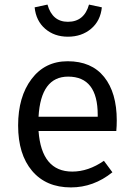

<svg xmlns="http://www.w3.org/2000/svg" viewBox="-20 -805 587 837"><path d="M406 -296V-304Q406 -471 277 -471Q158 -471 148 -296ZM489 -280Q489 -256 487 -234H148Q161 -57 295 -57Q365 -57 433 -104L470 -54Q388 12 289 12Q181 12 120 -60Q59 -132 59 -258Q59 -383 117.5 -460.5Q176 -538 275 -538Q379 -538 434 -469.5Q489 -401 489 -280ZM276 -645Q217 -645 177 -679.5Q137 -714 131 -773L187 -785Q208 -710 276 -710Q347 -710 368 -785L424 -773Q418 -714 377 -679.5Q336 -645 276 -645Z"/></svg>

Font: FiraSans
Style: Regular
Weight: 350
Designer: Carrois Corporate & Edenspiekermann AG
Foundry: Carrois Corporate GbR & Edenspiekermann AG
Version: Version 3.106;PS 003.106;hotconv 1.0.70;makeotf.lib2.5.58329